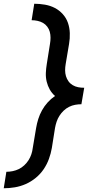

<svg xmlns="http://www.w3.org/2000/svg" viewBox="-22 -853 542 1026"><path d="M-2 153 12 65Q29 65 46 61.5Q63 58 78.5 50.5Q94 43 107.5 30.5Q121 18 130.5 3Q140 -12 145.5 -28.5Q151 -45 153 -62L171 -169Q175 -193 182.5 -217Q190 -241 202.5 -263.5Q215 -286 232.5 -305.5Q250 -325 272 -340Q255 -355 244 -374.5Q233 -394 227.5 -416.5Q222 -439 223 -463Q224 -487 228 -511L245 -618Q248 -635 248 -651.5Q248 -668 244 -683Q240 -698 230.5 -710.5Q221 -723 208 -730.5Q195 -738 179 -741.5Q163 -745 147 -745L161 -833Q190 -833 218.5 -828Q247 -823 271 -810.5Q295 -798 313.5 -777.5Q332 -757 341 -731Q350 -705 351 -676Q352 -647 347 -618L329 -511Q326 -494 326 -477.5Q326 -461 330.5 -446Q335 -431 344 -418.5Q353 -406 366.5 -398Q380 -390 395.5 -387Q411 -384 428 -384L413 -296Q397 -296 380 -293Q363 -290 347 -282Q331 -274 318 -261.5Q305 -249 295.5 -234Q286 -219 280.5 -202.5Q275 -186 272 -169L255 -62Q250 -33 239.5 -4Q229 25 211.5 51Q194 77 169 97.5Q144 118 115.5 130.5Q87 143 57 148Q27 153 -2 153Z"/></svg>

Font: Iosevka SS04 Semibold Oblique
Style: Regular
Weight: 600
Italic angle: -9°
Monospace: yes
Designer: Belleve Invis
Foundry: Belleve Invis
Version: Version 19.0.0; ttfautohint (v1.8.4)